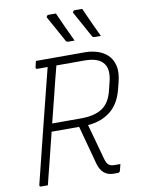

<svg xmlns="http://www.w3.org/2000/svg" viewBox="-100 -1011 801 1079"><g transform="rotate(-10 300.0 -471.5)"><path d="M296 -943Q317 -896 334.5 -857.5Q352 -819 373 -775H338Q327 -775 323 -783Q304 -818 292.5 -838.5Q281 -859 270.5 -878.5Q260 -898 243 -928Q240 -933 244 -938Q248 -943 254 -943ZM446 -943Q467 -896 484.5 -857.5Q502 -819 523 -775H488Q477 -775 473 -783Q454 -818 442.5 -838.5Q431 -859 420.5 -878.5Q410 -898 393 -928Q390 -933 394 -938Q398 -943 404 -943ZM84 0H45Q39 0 37.5 -3.5Q36 -7 37 -11Q77 -172 117 -333Q157 -494 198 -655H139Q133 -655 131.5 -658.5Q130 -662 131 -666Q133 -675 135 -683Q137 -691 139 -700H421Q454 -700 487.5 -690Q521 -680 546 -657Q571 -634 580.5 -596Q590 -558 576 -502L565 -459Q544 -380 492.5 -340Q441 -300 365 -294Q379 -244 393 -193Q407 -142 421 -91Q428 -66 439.5 -56.5Q451 -47 471 -47H506Q504 -37 501.5 -29Q499 -21 497 -11Q494 0 483 0H460Q393 0 373 -74L314 -293H157Q145 -245 133 -196.5Q121 -148 109 -100Q102 -74 96 -49Q90 -24 84 0ZM205 -485Q196 -448 186.5 -411.5Q177 -375 168 -338H334Q408 -338 452.5 -366Q497 -394 514 -463L525 -507Q547 -589 509 -625Q479 -655 408 -655H248Q237 -613 226 -570Q215 -527 205 -485Z"/></g></svg>

Font: Recursive Sn Lnr St Lt
Style: Italic
Weight: 300
Italic angle: -15°
Version: Version 1.079;hotconv 1.0.112;makeotfexe 2.5.65598; ttfautoh